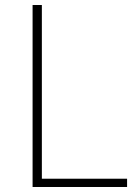

<svg xmlns="http://www.w3.org/2000/svg" viewBox="-20 -746 548 766"><path d="M110 0V-726H147V-33H487V0Z"/></svg>

Font: Noto Sans JP
Style: Regular
Weight: 100
Designer: Ryoko NISHIZUKA 西塚涼子 (kana, bopomofo & ideographs); Paul D. Hunt (Latin, Greek & Cyrillic); Sandoll Communications 산돌커뮤니
Foundry: Adobe
Version: Version 2.004;hotconv 1.0.118;makeotfexe 2.5.65603